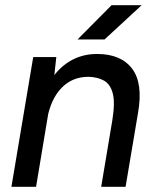

<svg xmlns="http://www.w3.org/2000/svg" viewBox="-20 -720 601 740"><path d="M24 0 108 -500H197L187 -408L119 0ZM370 0 413 -257 512 -285 464 0ZM413 -257Q424 -325 414.5 -360.5Q405 -396 380.5 -409.5Q356 -423 321 -424Q258 -424 216.5 -380.5Q175 -337 161 -258L121 -261Q135 -341 167 -397Q199 -453 246.5 -482.5Q294 -512 354 -512Q446 -512 489 -455.5Q532 -399 512 -285ZM279 -568 410 -700H526L383 -568Z"/></svg>

Font: Figtree Light Medium
Style: Italic
Weight: 500
Italic angle: -9.5°
Version: Version 2.000